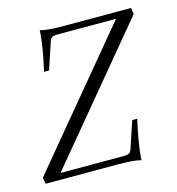

<svg xmlns="http://www.w3.org/2000/svg" viewBox="-101 -724 753 819"><g transform="rotate(-15 275.5 -315.0)"><path d="M430 -167H452L442 -120Q434 -82 429 -45Q424 -8 424 9Q395 0 320 0H3L-2 -28L475 -602H212Q199 -602 192 -597.5Q185 -593 181 -580L142 -463H120L130 -510Q138 -548 143 -585.5Q148 -623 148 -639Q179 -630 252 -630H549L553 -602L76 -28H359Q372 -28 379.5 -32.5Q387 -37 391 -50Z"/></g></svg>

Font: Arapey
Style: Italic
Weight: 400
Italic angle: -12°
Designer: Eduardo Rodriguez Tunni
Foundry: Eduardo Rodriguez Tunni
Version: Version 3.000